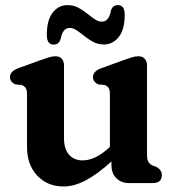

<svg xmlns="http://www.w3.org/2000/svg" viewBox="-20 -698 672 732"><path d="M83 -137V-338Q83 -356 77.5 -363.2Q72 -370.5 62.5 -374L39.5 -376Q18 -385 18 -404Q18 -426 48.5 -437.5L134 -468.5Q152.5 -475 165.8 -479.2Q179 -483.5 192 -483.5Q207 -483.5 215.5 -473.8Q224 -464 224 -448.5V-172Q224 -130 243.2 -108.2Q262.5 -86.5 295 -86.5Q317 -86.5 341.2 -97.2Q365.5 -108 392.5 -132L399 -138.5V-338Q399 -356 393.8 -363.2Q388.5 -370.5 379 -374L356 -376Q334.5 -385 334.5 -404Q334.5 -426 365 -437.5L450.5 -468.5Q468.5 -475 481.8 -479.2Q495 -483.5 508 -483.5Q523 -483.5 531.8 -473.8Q540.5 -464 540.5 -448.5V-109.5Q540.5 -89.5 545.8 -80.8Q551 -72 560.5 -67.5L574.5 -62.5Q597 -51 597 -30.5Q597 0 562 0H472.5Q443 0 424 -18.2Q405 -36.5 405 -68V-82.5Q350.5 -33 306.2 -10Q262 13 222.5 13Q161 13 122 -28.5Q83 -70 83 -137ZM376 -528.5Q354 -528.5 336 -538Q318 -547.5 302.5 -560Q287 -572.5 273 -582Q259 -591.5 245.5 -591.5Q219 -591.5 211 -549Q204.5 -528 184.5 -528Q158.5 -528 158.5 -565Q158.5 -621.5 181 -650Q203.5 -678.5 237.5 -678.5Q260 -678.5 278 -669Q296 -659.5 311.5 -647Q327 -634.5 340.8 -625Q354.5 -615.5 368.5 -615.5Q395.5 -615.5 403 -658Q409.5 -678.5 429.5 -678.5Q455.5 -678.5 455.5 -642Q455.5 -585.5 432.8 -557Q410 -528.5 376 -528.5Z"/></svg>

Font: Fraunces 9pt SuperSoft SemiBold
Style: Regular
Weight: 600
Version: Version 1.000;[0bf87f6ff]